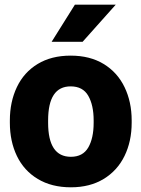

<svg xmlns="http://www.w3.org/2000/svg" viewBox="-20 -788 602 818"><path d="M332 -610H200L299 -768H473ZM281 -551Q363 -551 421.5 -515.5Q480 -480 510.5 -417Q541 -354 541 -275V-265Q541 -186 510.5 -123.5Q480 -61 421.5 -25.5Q363 10 282 10Q200 10 141 -25.5Q82 -61 52 -123.5Q22 -186 22 -265V-275Q22 -354 52 -417Q82 -480 140.5 -515.5Q199 -551 281 -551ZM282 -120Q333 -120 356 -159.5Q379 -199 379 -265V-275Q379 -340 356 -380Q333 -420 281 -420Q185 -420 185 -275V-265Q185 -120 282 -120Z"/></svg>

Font: Freesentation 9 Black
Style: Regular
Weight: 900
Designer: glyphs from Roboto by Christian Robertson / Hangul glyphs from Noto Sans CJK(Source Han Sans) by Jang Soo-young and Kang
Foundry: PT&
Version: Version 2.001